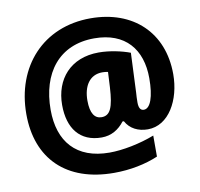

<svg xmlns="http://www.w3.org/2000/svg" viewBox="-86 -907 1021 980"><g transform="rotate(-10 424.5 -417.0)"><path d="M812 -462C812 -679 665 -816 445 -816C199 -816 38 -638 38 -391C38 -159 181 -18 428 -18C512 -18 591 -34 657 -62V-171C582 -142 492 -124 423 -124C251 -124 164 -226 164 -391C164 -581 263 -712 446 -712C607 -712 688 -613 688 -463C688 -367 667 -309 633 -309C617 -309 607 -321 607 -351C607 -369 608 -390 609 -401L618 -607C576 -623 513 -637 456 -637C309 -637 226 -538 226 -405C226 -284 284 -207 397 -207C447 -207 486 -231 515 -269H522C544 -228 586 -207 636 -207C745 -207 812 -329 812 -462ZM357 -405C357 -479 390 -534 457 -534C467 -534 475 -533 486 -531L482 -452C476 -348 459 -309 414 -309C379 -309 357 -338 357 -405Z"/></g></svg>

Font: Noto Sans Kannada UI SemiCondensed Black
Style: Regular
Weight: 900
Width: 4
Designer: Jelle Bosma - Monotype Design Team
Foundry: Monotype Imaging Inc.
Version: Version 2.005